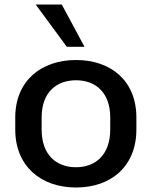

<svg xmlns="http://www.w3.org/2000/svg" viewBox="-20 -812 663 842"><path d="M313.5 10.3C467.8 10.3 578.1 -83.5 578.1 -243.7V-296.9C578.1 -456.5 467.8 -548.8 313.5 -548.8C159.2 -548.8 46.9 -456.5 46.9 -296.9V-243.7C46.9 -83.5 159.2 10.3 313.5 10.3ZM350.6 -606.9 251 -792H136.7L272.9 -606.9ZM313.5 -78.6C227.5 -78.6 162.6 -132.3 162.6 -243.7V-296.9C162.6 -407.2 227.5 -460 313.5 -460C398.4 -460 463.4 -407.2 463.4 -296.9V-243.7C463.4 -132.8 398.4 -78.6 313.5 -78.6Z"/></svg>

Font: Winston Medium
Style: Regular
Weight: 500
Designer: Vernon Adams, Kim Jin-seong, David Berlow, Cristiano Sobral
Foundry: The Winston Project Authors
Version: Version 3.004